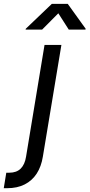

<svg xmlns="http://www.w3.org/2000/svg" viewBox="-111 -781 469 1005"><path d="M122.1 -545.9H210.4L113.3 39.1Q105 90.8 81.1 127.7Q57.1 164.6 18.3 184.3Q-20.5 204.1 -73.7 204.1H-91.3L-78.1 123H-62Q-24.4 123 -2.7 101.6Q19 80.1 25.4 39.1ZM109.4 -626H22.9L23.9 -630.4L160.2 -760.7H243.7L337.4 -630.4L336.4 -626H249L194.3 -711.4Z"/></svg>

Font: Inter
Style: Italic
Weight: 400
Italic angle: -9.3988°
Designer: Rasmus Andersson
Foundry: rsms
Version: Version 4.001;git-66647c0bb